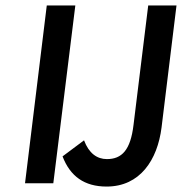

<svg xmlns="http://www.w3.org/2000/svg" viewBox="-20 -674 669 706"><path d="M72 0H176L257 -654H152ZM210 -99C238 -26 290 12 372 12C495 12 559 -86 574 -205L629 -654H525L471 -215C460 -122 428 -89 373 -89C337 -89 307 -110 289 -158Z"/></svg>

Font: Falling Sky
Style: CondObl
Weight: 400
Designer: Paul D. Hunt
Foundry: Adobe Systems Incorporated
Version: Version 1.02